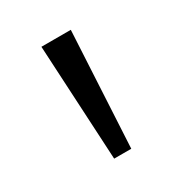

<svg xmlns="http://www.w3.org/2000/svg" viewBox="-80 -670 353 379"><g transform="rotate(-30 96.5 -480.5)"><path d="M63 -612H130L116 -349H77Z"/></g></svg>

Font: Yrsa Light
Style: Regular
Weight: 300
Designer: Anna Giedrys (Yrsa+Rasa design), David Brezina (Yrsa art-direction, Rasa art-direction, design)
Foundry: Rosetta Type Foundry
Version: Version 2.004